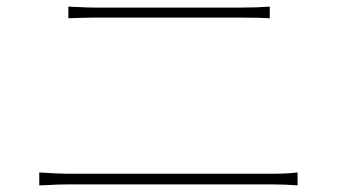

<svg xmlns="http://www.w3.org/2000/svg" viewBox="-20 -643 1040 580"><path d="M98.6 -83V-122.1Q157.2 -118.2 182.6 -118.2H806.6Q846.7 -118.2 878.9 -122.1V-83Q841.8 -85.9 806.6 -85.9H182.6Q168 -85.9 154.3 -85.4Q140.6 -85 124.5 -84Q108.4 -83 98.6 -83ZM186.5 -587.9V-623Q189.5 -623 218.3 -621.6Q247.1 -620.1 265.6 -620.1H709Q755.9 -620.1 794.9 -623V-587.9Q768.6 -589.8 709 -589.8H265.6Q241.2 -589.8 186.5 -587.9Z"/></svg>

Font: Gen Shin Gothic ExtraLight
Style: Regular
Weight: 100
Designer: [Source Han Sans]
Ryoko NISHIZUKA  (kana & ideographs); Paul D. Hunt (Latin, Greek & Cyrillic); Wenlong ZHANG  (bopomofo
Version: Version 1.002.20150607